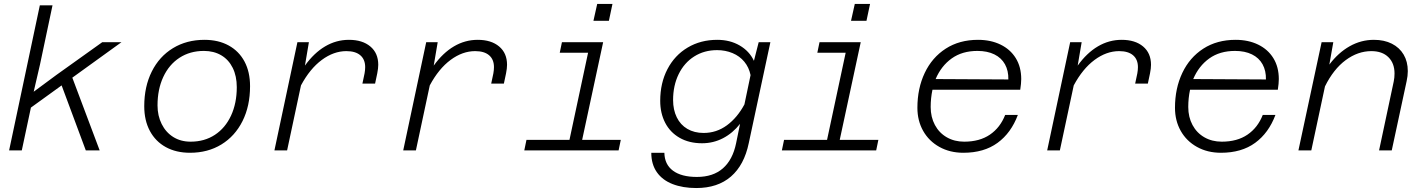

<svg xmlns="http://www.w3.org/2000/svg" viewBox="-20 -759 7190 969"><path d="M181 -732H245L182 -434L150 -296L265 -381L496 -546H593L345 -367L483 0H413L291 -328L136 -216L90 0H26Z M708 -223Q708 -322 746 -398Q784 -474 853 -516Q922 -558 1012 -558Q1082 -558 1134 -529.5Q1186 -501 1214 -448.5Q1242 -396 1242 -324Q1242 -224 1204 -148Q1166 -72 1097.5 -30Q1029 12 939 12Q869 12 817 -16.5Q765 -45 736.5 -98Q708 -151 708 -223ZM942 -44Q1012 -44 1064.5 -78.5Q1117 -113 1146 -175.5Q1175 -238 1175 -319Q1175 -375 1154.5 -416.5Q1134 -458 1096.5 -480Q1059 -502 1009 -502Q939 -502 886 -467.5Q833 -433 804 -370.5Q775 -308 775 -227Q775 -175 796 -133Q817 -91 854.5 -67.5Q892 -44 942 -44Z M1823 -420Q1823 -459 1798.5 -480Q1774 -501 1728 -501Q1664 -501 1604 -456.5Q1544 -412 1499 -328L1429 0H1365L1481 -546H1539L1519 -428Q1565 -492 1621 -525Q1677 -558 1741 -558Q1809 -558 1849 -524.5Q1889 -491 1889 -432Q1889 -414 1884 -389L1873 -337H1809L1820 -389Q1823 -406 1823 -420Z M2473 -420Q2473 -459 2448.5 -480Q2424 -501 2378 -501Q2314 -501 2254 -456.5Q2194 -412 2149 -328L2079 0H2015L2131 -546H2189L2169 -428Q2215 -492 2271 -525Q2327 -558 2391 -558Q2459 -558 2499 -524.5Q2539 -491 2539 -432Q2539 -414 2534 -389L2523 -337H2459L2470 -389Q2473 -406 2473 -420Z M2637 -53H2854L2948 -493H2805L2816 -546H3024L2918 -53H3113L3102 0H2626ZM2994 -739H3071L3053 -654H2975Z M3809 -546H3868L3759 -37Q3736 74 3669 132Q3602 190 3494 190Q3426 190 3374.5 170Q3323 150 3295 110Q3267 70 3267 12H3333Q3334 71 3376.5 102.5Q3419 134 3497 134Q3579 134 3628.5 90.5Q3678 47 3695 -36L3715 -134Q3678 -87 3629 -61.5Q3580 -36 3523 -36Q3458 -36 3410 -63.5Q3362 -91 3337 -139.5Q3312 -188 3312 -250Q3312 -340 3348.5 -410Q3385 -480 3450.5 -519Q3516 -558 3600 -558Q3664 -558 3713 -529.5Q3762 -501 3785 -452ZM3531 -88Q3596 -88 3648.5 -126.5Q3701 -165 3737 -232L3768 -380Q3760 -419 3736.5 -447.5Q3713 -476 3677 -491Q3641 -506 3599 -506Q3534 -506 3483.5 -474Q3433 -442 3405 -384.5Q3377 -327 3377 -254Q3377 -205 3395.5 -167Q3414 -129 3449 -108.5Q3484 -88 3531 -88Z M3937 -53H4154L4248 -493H4105L4116 -546H4324L4218 -53H4413L4402 0H3926ZM4294 -739H4371L4353 -654H4275Z M4610 -215Q4610 -313 4647 -391Q4684 -469 4753 -513.5Q4822 -558 4916 -558Q4980 -558 5029.5 -534Q5079 -510 5106.5 -465.5Q5134 -421 5134 -360Q5134 -338 5129 -306H4686Q4677 -264 4677 -219Q4677 -168 4698.5 -128Q4720 -88 4758.5 -66Q4797 -44 4846 -44Q4924 -44 4976 -79.5Q5028 -115 5053 -179H5117Q5083 -88 5014.5 -38Q4946 12 4842 12Q4774 12 4721 -17.5Q4668 -47 4639 -98.5Q4610 -150 4610 -215ZM5069 -358Q5070 -402 5052 -434.5Q5034 -467 4998.5 -484.5Q4963 -502 4913 -502Q4836 -502 4783 -464Q4730 -426 4702 -360Z M5723 -420Q5723 -459 5698.5 -480Q5674 -501 5628 -501Q5564 -501 5504 -456.5Q5444 -412 5399 -328L5329 0H5265L5381 -546H5439L5419 -428Q5465 -492 5521 -525Q5577 -558 5641 -558Q5709 -558 5749 -524.5Q5789 -491 5789 -432Q5789 -414 5784 -389L5773 -337H5709L5720 -389Q5723 -406 5723 -420Z M5910 -215Q5910 -313 5947 -391Q5984 -469 6053 -513.5Q6122 -558 6216 -558Q6280 -558 6329.5 -534Q6379 -510 6406.5 -465.5Q6434 -421 6434 -360Q6434 -338 6429 -306H5986Q5977 -264 5977 -219Q5977 -168 5998.5 -128Q6020 -88 6058.5 -66Q6097 -44 6146 -44Q6224 -44 6276 -79.5Q6328 -115 6353 -179H6417Q6383 -88 6314.5 -38Q6246 12 6142 12Q6074 12 6021 -17.5Q5968 -47 5939 -98.5Q5910 -150 5910 -215ZM6369 -358Q6370 -402 6352 -434.5Q6334 -467 6298.5 -484.5Q6263 -502 6213 -502Q6136 -502 6083 -464Q6030 -426 6002 -360Z M7018 -388Q7018 -440 6987 -470.5Q6956 -501 6901 -501Q6833 -501 6771.5 -455.5Q6710 -410 6667 -323L6598 0H6533L6650 -546H6709L6689 -433Q6734 -493 6791.5 -525.5Q6849 -558 6914 -558Q6966 -558 7004.5 -538.5Q7043 -519 7064 -483.5Q7085 -448 7085 -400Q7085 -376 7079 -349L7004 0H6940L7014 -348Q7018 -367 7018 -388Z"/></svg>

Font: Azeret Mono Light
Style: Italic
Weight: 300
Italic angle: -12°
Designer: Martin Vácha
Foundry: Displaay
Version: Version 1.000; Glyphs 3.0.3, build 3074